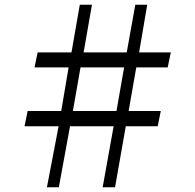

<svg xmlns="http://www.w3.org/2000/svg" viewBox="-20 -780 820 806"><path d="M501 -497H318L286 -314H469ZM697 -560 684 -497H552L520 -314H655L642 -250H508L463 6H411L457 -250H274L227 6H177L226 -250H83L96 -314H237L268 -497H125L138 -560H280L315 -760H366L331 -560H512L548 -760H598L564 -560Z"/></svg>

Font: Kaisei HarunoUmi
Style: Regular
Weight: 400
Designer: Font-Kai, 金井和夫
Foundry: KAZUO KANAI
Version: Version 5.003